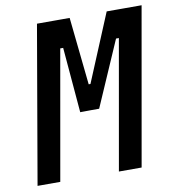

<svg xmlns="http://www.w3.org/2000/svg" viewBox="-79 -763 758 833"><g transform="rotate(-10 300.0 -346.5)"><path d="M281.7 -283.2 316.4 -395.5H322.3L446.3 -693.4H515.6L494.1 -570.3H465.8L340.8 -283.2ZM19.5 0 139.2 -693.4H241.7L119.6 0ZM257.3 -282.7 232.9 -570.3H204.6L226.1 -693.4H283.2L314.5 -395.5H318.4L308.1 -283.2ZM377.9 0 500 -693.4H600.1L478 0Z"/></g></svg>

Font: Cascadia Code
Style: Italic
Weight: 400
Italic angle: -10°
Designer: Aaron Bell
Foundry: Saja Typeworks
Version: Version 2407.024